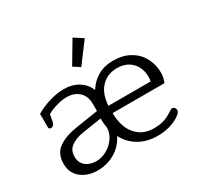

<svg xmlns="http://www.w3.org/2000/svg" viewBox="-157 -922 1156 1121"><g transform="rotate(-30 420.5 -361.0)"><path d="M371 -588 458 -734 518 -695 416 -559ZM44 -121Q44 -190 91.5 -223Q139 -256 217 -268L367 -291V-340Q367 -392 335.5 -421Q304 -450 253 -450Q222 -450 183.5 -439Q145 -428 120 -412L112 -368Q106 -339 86 -339Q79 -339 75 -342.5Q71 -346 71 -352V-443Q111 -467 163.5 -483Q216 -499 264 -499Q318 -499 359.5 -473.5Q401 -448 419 -403Q448 -449 492 -474Q536 -499 594 -499Q659 -499 706 -472.5Q753 -446 778 -400Q803 -354 803 -297Q803 -267 790 -235H440Q441 -141 486 -89Q531 -37 606 -37Q644 -37 674.5 -46.5Q705 -56 735 -77Q737 -78 743.5 -82Q750 -86 756 -86Q764 -86 770 -79Q776 -72 776 -62Q776 -52 768 -43.5Q760 -35 745 -25Q684 12 603 12Q533 12 479.5 -18.5Q426 -49 396 -106Q369 -51 316.5 -19.5Q264 12 197 12Q134 12 89 -23Q44 -58 44 -121ZM724 -284Q728 -300 728 -312Q728 -374 691 -412Q654 -450 593 -450Q528 -450 486.5 -407Q445 -364 440 -284ZM369 -178Q368 -188 366.5 -197.5Q365 -207 364 -219V-243L234 -223Q181 -214 150.5 -191Q120 -168 120 -125Q120 -84 148 -61.5Q176 -39 220 -39Q256 -39 291 -59Q326 -79 347.5 -111Q369 -143 369 -178Z"/></g></svg>

Font: Maitree
Style: Regular
Weight: 400
Designer: CadsonDemak Team
Foundry: CadsonDemak
Version: Version 1.001